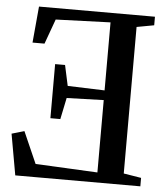

<svg xmlns="http://www.w3.org/2000/svg" viewBox="-53 -790 726 838"><g transform="rotate(5 310.0 -371.5)"><path d="M516 -49.5 593 -37V0H45L13 -180L68 -196L129 -57.5L401 -44V-361L239 -356L219.5 -262H176V-499H219.5L239 -409L401 -403.5V-701.5L161.5 -693L122 -584H69.5L84 -743H592V-705.5L516 -691.5Z"/></g></svg>

Font: Merriweather 72pt Medium
Style: Regular
Weight: 500
Version: Version 2.100